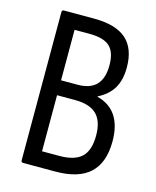

<svg xmlns="http://www.w3.org/2000/svg" viewBox="-102 -726 648 797"><g transform="rotate(15 222.5 -327.5)"><path d="M74 0Q65 0 65 -9V-646Q65 -655 74 -655H202Q297 -655 342 -615Q387 -575 387 -494Q387 -440 366 -404.5Q345 -369 301 -347V-345Q354 -332 381.5 -291Q409 -250 409 -182Q409 -91 360.5 -45.5Q312 0 212 0ZM137 -67H211Q277 -67 307 -95.5Q337 -124 337 -188Q337 -250 307 -279Q277 -308 214 -308H137ZM137 -372H207Q262 -372 288.5 -400Q315 -428 315 -484Q315 -540 288.5 -564.5Q262 -589 201 -589H137Z"/></g></svg>

Font: Sofia Sans Condensed
Style: Regular
Weight: 400
Designer: Botio Nikoltchev, Ani Petrova
Foundry: lettersoup
Version: Version 4.100